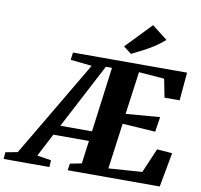

<svg xmlns="http://www.w3.org/2000/svg" viewBox="-203 -1112 1281 1221"><g transform="rotate(10 437.5 -501.5)"><path d="M-101 0 -97.5 -44 -20 -58.5 347.5 -680.5 209.5 -695 216 -743H952.5L936.5 -561.5H839L815.5 -680L651 -693L613 -417L833 -435L818 -338L605.5 -352L565.5 -56.5L782 -72L849.5 -229.5L948 -222L907 0H313L319 -44L393.5 -58.5L413.5 -207H183.5L106.5 -58.5L197 -44L194.5 0ZM217.5 -270.5H422L477 -690L437.5 -690.5ZM580 -798.5 529 -838 687.5 -1003 787 -925.5Q753.5 -895 716.5 -871.8Q679.5 -848.5 644.2 -830.8Q609 -813 580 -798.5Z"/></g></svg>

Font: Merriweather 48pt Black
Style: Italic
Weight: 900
Italic angle: -7.8°
Version: Version 2.101